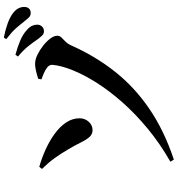

<svg xmlns="http://www.w3.org/2000/svg" viewBox="19 -916 961 1040"><g transform="rotate(-90 500.0 -395.5)"><path d="M804.9 -676.6Q791.1 -697 770.5 -723.1Q750 -749.2 714.3 -779L723.9 -792.9Q766.3 -781.5 800.7 -766.9Q835.1 -752.3 857.9 -731.2Q874.3 -716.8 880.6 -703.2Q886.9 -689.6 886.9 -675Q886.9 -659.7 876.8 -649Q866.7 -638.4 850.4 -638.4Q837.9 -638.4 827.7 -648.7Q817.5 -659 804.9 -676.6ZM899.9 -750.6Q886.3 -768.4 867 -790.4Q847.6 -812.4 808.4 -842.7L817.2 -855.8Q860.1 -847.1 893.6 -835Q927.2 -823 947.6 -807.2Q967.1 -792.9 975 -777.6Q982.9 -762.4 982.9 -745.2Q982.9 -729.1 974.3 -719.6Q965.6 -710.1 949.8 -710.1Q935.2 -710.1 924.9 -721Q914.7 -731.9 899.9 -750.6ZM156.2 65.2 144.3 46.6Q243 -9.8 323.6 -76.5Q404.2 -143.2 466.5 -213.8Q528.8 -284.4 572.4 -353.3Q615.9 -422.2 640.4 -483.3Q664.9 -544.3 669.2 -590.9Q670.3 -601.5 664.3 -611.1Q658.2 -620.6 640.7 -630.5Q623.2 -640.4 590.7 -652.2L593.4 -669.2Q611.2 -675.5 635.9 -681.4Q660.6 -687.3 680.2 -686.2Q700.1 -685.4 725.2 -673.1Q750.2 -660.8 773.6 -642.4Q796.9 -624 811.9 -603.9Q826.9 -583.7 826.9 -566.2Q826.9 -553.6 817.2 -543.6Q807.5 -533.6 795.3 -521.7Q783 -509.8 774.5 -490.9Q715.9 -358.9 631.3 -252.4Q546.7 -146 429.7 -66.6Q312.8 12.9 156.2 65.2ZM105.4 -649.1 116.9 -663.8Q165.9 -649.9 212.7 -628.5Q259.5 -607.1 297.1 -579.4Q334.7 -551.7 357.1 -518.3Q379.5 -484.8 379.8 -446.2Q380 -417.1 361.3 -396.2Q342.5 -375.3 316.3 -375.1Q292.2 -375.1 276.7 -393.7Q261.3 -412.3 246.7 -442.6Q232.1 -472.9 211.3 -507.3Q186.5 -549.8 161.7 -583.7Q136.9 -617.5 105.4 -649.1Z"/></g></svg>

Font: Noto Serif TC
Style: Regular
Weight: 200
Designer: Ryoko NISHIZUKA 西塚涼子 (kana & ideographs); Frank Grießhammer (Latin, Greek & Cyrillic); Wenlong ZHANG 张文龙 (bopomofo); San
Foundry: Adobe
Version: Version 2.001;hotconv 1.1.0;makeotfexe 2.6.0